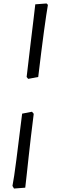

<svg xmlns="http://www.w3.org/2000/svg" viewBox="-20 -822 338 1110"><path d="M61 268 52 253Q61 208 74.5 102.5Q88 -3 108 -165L165 -176L175 -164Q166 -92 158.5 -29.5Q151 33 145.5 85.5Q140 138 135 182.5Q130 227 126 263ZM143 -366 134 -377Q146 -479 156 -563Q166 -647 173.5 -707.5Q181 -768 184 -797L249 -802L257 -794Q253 -770 247 -731.5Q241 -693 234 -639.5Q227 -586 218.5 -520.5Q210 -455 201 -377Z"/></svg>

Font: Labrada Medium
Style: Italic
Weight: 500
Italic angle: -7°
Designer: Mercedes Jáuregui
Foundry: Omnibus-Type Team
Version: Version 1.000